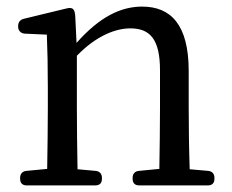

<svg xmlns="http://www.w3.org/2000/svg" viewBox="-20 -555 703 582"><path d="M41 -16V-13C41 0 48 7 61 7H269C282 7 289 0 289 -13V-16C289 -28 282 -36 270 -37L215 -42C214 -98 213 -176 213 -228V-386C274 -449 333 -469 375 -469C434 -469 465 -437 465 -342V-228C465 -175 464 -98 463 -43L401 -37C389 -36 382 -28 382 -16V-13C382 0 389 7 402 7H610C623 7 630 0 630 -13V-16C630 -28 623 -36 611 -37L555 -42C553 -97 552 -175 552 -228V-340C552 -481 497 -535 411 -535C347 -535 283 -505 212 -425L208 -508C207 -519 205 -524 201 -528C197 -531 191 -532 180 -529L52 -498C41 -495 35 -488 35 -476V-474C35 -462 43 -454 55 -453L122 -450C124 -402 125 -353 125 -287V-228C125 -177 124 -98 123 -43L60 -37C48 -36 41 -28 41 -16Z"/></svg>

Font: 寒蝉锦书宋 Text
Style: Regular
Weight: 400
Designer: 寒蝉锦书宋{Warren} 思源宋体{Ryoko NISHIZUKA 西塚涼子 (kana & ideographs); Frank Grießhammer (Latin, Greek & Cyrillic); Wenlong ZHANG 
Foundry: Adobe & ChillType
Version: Version 2.000;Glyphs 3.1.1 (3135)